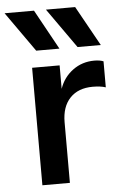

<svg xmlns="http://www.w3.org/2000/svg" viewBox="-88 -856 580 897"><g transform="rotate(-5 201.5 -408.0)"><path d="M74 -551H203V-441Q221 -494 265 -526.5Q309 -559 366 -559Q392 -559 409 -552V-430Q385 -438 348 -438Q280 -438 241.5 -397.5Q203 -357 203 -284V0H74ZM100 -629 -32 -816H106L209 -629ZM299 -816 403 -629H294L162 -816Z"/></g></svg>

Font: Application Semibold
Style: Regular
Weight: 600
Designer: Wei Huang
Foundry: Wei Huang
Version: Version 0.012